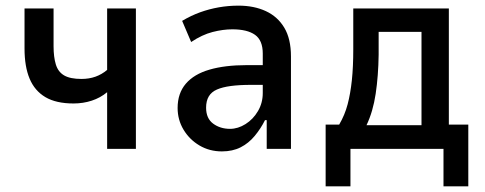

<svg xmlns="http://www.w3.org/2000/svg" viewBox="-20 -528 1721 681"><path d="M360 0V-201Q336 -181 305.5 -171Q275 -161 241 -161Q179 -161 141 -183.5Q103 -206 85 -249Q67 -292 67 -356V-498H170V-364Q170 -326 178 -299.5Q186 -273 207.5 -260.5Q229 -248 269 -248Q296 -248 318.5 -256Q341 -264 360 -280V-498H462V0Z M767 9Q723 9 687.5 -12Q652 -33 631 -68Q610 -103 610 -145Q610 -197 639 -231Q668 -265 723 -281Q778 -297 855 -297H926V-227H870Q829 -227 799 -223Q769 -219 749.5 -210.5Q730 -202 720.5 -186Q711 -170 711 -146Q711 -108 736 -89.5Q761 -71 796 -71Q824 -71 851 -88Q878 -105 895 -134Q912 -163 912 -198V-338Q912 -385 884.5 -404.5Q857 -424 804 -424Q771 -424 734 -414.5Q697 -405 658 -379L626 -454Q658 -473 690 -484.5Q722 -496 756 -502Q790 -508 826 -508Q881 -508 923 -488.5Q965 -469 988.5 -429.5Q1012 -390 1012 -328V0H926V-102H920Q905 -72 883.5 -46Q862 -20 833.5 -5.5Q805 9 767 9Z M1135 133V-86H1183Q1203 -120 1213 -158Q1223 -196 1228 -243.5Q1233 -291 1233 -353V-498H1572V-86H1641V133H1553V0H1223V133ZM1280 -84H1475V-415H1323V-334Q1322 -259 1312.5 -195.5Q1303 -132 1280 -84Z"/></svg>

Font: Nunito Sans 7pt Condensed SemiBold
Style: Regular
Weight: 600
Width: 3
Designer: Vernon Adams
Foundry: Vernon Adams
Version: Version 3.101;gftools[0.9.27]